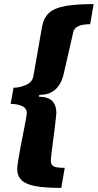

<svg xmlns="http://www.w3.org/2000/svg" viewBox="-20 -757 477 937"><path d="M279 160Q204 160 156.5 152Q109 144 86.5 123.5Q64 103 64 66Q64 57 68.5 28Q73 -1 80 -38.5Q87 -76 94.5 -112.5Q102 -149 106.5 -174.5Q111 -200 111 -204Q111 -229 87.5 -239.5Q64 -250 32 -250L46 -329Q76 -329 107 -342.5Q138 -356 143 -386L185 -625Q193 -671 220.5 -695Q248 -719 301 -728Q354 -737 437 -737L420 -639Q406 -639 388 -636.5Q370 -634 355.5 -625.5Q341 -617 337 -598L291 -397Q284 -365 268.5 -341.5Q253 -318 229.5 -306Q206 -294 172 -294L170 -285Q214 -285 234.5 -264.5Q255 -244 255 -206Q255 -202 252.5 -178.5Q250 -155 246 -122.5Q242 -90 237.5 -57.5Q233 -25 230.5 -1.5Q228 22 228 26Q228 42 236 50Q244 58 259.5 60Q275 62 296 62Z"/></svg>

Font: Archivo SemiBold Black
Style: Italic
Weight: 900
Italic angle: -10°
Version: Version 2.001